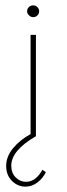

<svg xmlns="http://www.w3.org/2000/svg" viewBox="-20 -508 248 716"><path d="M81 -466Q81 -475 87.5 -481.5Q94 -488 104 -488Q113 -488 119.5 -481.5Q126 -475 126 -466Q126 -457 119.5 -450.5Q113 -444 104 -444Q95 -444 88 -451Q81 -458 81 -466ZM151 134Q140 157 119.5 172.5Q99 188 75 188Q46 188 24.5 166.5Q3 145 3 111Q3 76 28.5 45Q54 14 94 -8V-378H114V0Q22 53 22 110Q22 137 38.5 153.5Q55 170 77 170Q96 170 111.5 158Q127 146 138 125Z"/></svg>

Font: Josefin Sans Thin
Style: Regular
Weight: 250
Designer: Santiago Orozco
Foundry: Typemade
Version: Version 2.000